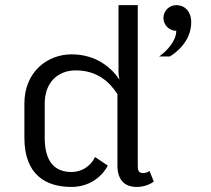

<svg xmlns="http://www.w3.org/2000/svg" viewBox="-20 -720 823 748"><path d="M666.7 -700C639.2 -700 616.7 -677.5 616.7 -650C616.7 -622.5 639.2 -600 666.7 -600C666.7 -559.2 628.3 -520 600 -500H641.7C660 -510.8 725 -555.8 725 -633.3C725 -675.8 699.2 -700 666.7 -700ZM441.7 -700V-441.7C441.7 -429.2 443.3 -418.3 445.8 -409.2C416.7 -452.5 358.3 -508.3 258.3 -508.3C166.7 -508.3 75 -441.7 75 -316.7V-183.3C75 -39.2 158.3 8.3 258.3 8.3C335.8 8.3 382.5 -40 400 -75L350 -108.3C343.3 -90.8 313.3 -50 258.3 -50C193.3 -50 154.2 -90 154.2 -183.3V-316.7C154.2 -398.3 205 -445.8 275 -445.8C360.8 -445.8 408.3 -398.3 437.5 -353.3V-75C437.5 -23.3 461.7 8.3 512.5 8.3C546.7 8.3 570 -5.8 579.2 -12.5L562.5 -54.2C557.5 -50.8 550 -45.8 537.5 -45.8C520.8 -45.8 516.7 -54.2 516.7 -75V-700Z"/></svg>

Font: BoonHome
Style: Book
Weight: 400
Designer: Sungsit Sawaiwan
Foundry: Sungsit Sawaiwan
Version: Version 0.2